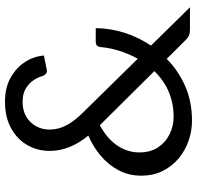

<svg xmlns="http://www.w3.org/2000/svg" viewBox="-30 -734 772 752"><g transform="rotate(-90 356.0 -358.0)"><path d="M259 8Q220 8 181.8 -5Q143.5 -18 112.5 -43.5Q81.5 -69 62.8 -106Q44 -143 44 -191Q44 -239.5 65.2 -279.5Q86.5 -319.5 122 -349.5Q157.5 -379.5 201 -398Q141 -471 141 -549Q141 -598 164.2 -637.8Q187.5 -677.5 230.5 -701Q273.5 -724.5 333.5 -724.5Q389 -724.5 428.2 -702.2Q467.5 -680 489.5 -645.5Q511.5 -611 514.5 -572Q456.5 -560 454.5 -560Q442 -560 434.5 -576Q430.5 -593 418.8 -611.2Q407 -629.5 386.2 -642.5Q365.5 -655.5 333.5 -655.5Q299 -655.5 274.8 -641Q250.5 -626.5 237.5 -602.5Q224.5 -578.5 224.5 -549.5Q224.5 -515 241.8 -482.8Q259 -450.5 296 -414L502 -204.5Q540.5 -274.5 547.5 -348.5Q549.5 -369 567.5 -369H622Q619.5 -252 553.5 -152.5L703.5 0H617Q602.5 0 593 -4Q583.5 -8 574 -18L501.5 -91Q455.5 -45.5 394.8 -18.8Q334 8 259 8ZM274 -64Q380 -64 453.5 -139.5L241.5 -353Q187 -323 161 -283.2Q135 -243.5 135 -198Q135 -154.5 155.2 -124.5Q175.5 -94.5 207.5 -79.2Q239.5 -64 274 -64Z"/></g></svg>

Font: Verano Sans
Style: Regular
Weight: 400
Designer: Lukasz Dziedzic with Adam Twardoch and Botio Nikoltchev
Foundry: tyPoland Lukasz Dziedzic
Version: Version 3.001;December 28, 2019;FontCreator 12.0.0.2547 64-b